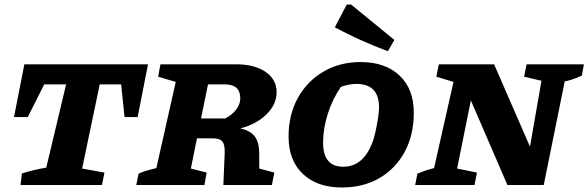

<svg xmlns="http://www.w3.org/2000/svg" viewBox="-20 -820 2608 851"><path d="M636 -535 590 -301H532L517 -446H422L344 -73L443 -55L432 0H71L77 -51Q105 -60 130.5 -66Q156 -72 185 -77L273 -446H176L103 -301H42L88 -535Z M584 0 594 -50Q608 -57 626 -62.5Q644 -68 673 -75L759 -457L681 -480L691 -535H1026Q1108 -535 1157 -501.5Q1206 -468 1206 -411Q1206 -357 1161 -313Q1116 -269 1045 -251Q1093 -240 1111.5 -212Q1130 -184 1129 -134V-73L1196 -55L1185 0H970L976 -143Q977 -178 966 -192.5Q955 -207 920 -207H853L826 -73L896 -55L886 0ZM977 -446H902L871 -295H978Q1012 -313 1028.5 -336.5Q1045 -360 1045 -384Q1045 -446 977 -446Z M1495 11Q1386 11 1322.5 -49Q1259 -109 1259 -215Q1259 -311 1300 -385.5Q1341 -460 1413.5 -502.5Q1486 -545 1578 -545Q1687 -545 1750.5 -485.5Q1814 -426 1814 -320Q1814 -221 1773.5 -146.5Q1733 -72 1661.5 -30.5Q1590 11 1495 11ZM1501 -81Q1588 -81 1629 -184Q1637 -204 1644 -235Q1651 -266 1655.5 -296Q1660 -326 1660 -344Q1660 -448 1560 -448Q1527 -448 1491 -435Q1454 -382 1433 -316Q1412 -250 1412 -188Q1412 -81 1501 -81ZM1699 -593Q1638 -616 1579.5 -642Q1521 -668 1464 -699L1517 -800H1536L1728 -643Z M2314 -535H2568L2559 -485Q2542 -478 2526.5 -471.5Q2511 -465 2483 -459L2390 0H2229L2067 -375L2006 -73L2094 -55L2083 0H1820L1830 -50Q1848 -58 1866 -64Q1884 -70 1904 -75L1990 -457L1914 -480L1925 -535H2170L2329 -170L2380 -462L2303 -480Z"/></svg>

Font: Piazzolla SC
Style: Bold Italic
Weight: 700
Italic angle: -11.3°
Designer: Juan Pablo del Peral
Foundry: Huerta Tipografica
Version: Version 1.330